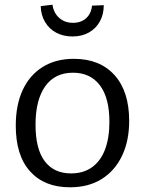

<svg xmlns="http://www.w3.org/2000/svg" viewBox="-20 -787 615 816"><path d="M294 -537Q404 -537 466.5 -468Q529 -399 529 -273Q529 -188 498.5 -124.5Q468 -61 412 -26Q356 9 277 9Q169 9 108 -58.5Q47 -126 47 -253Q47 -341 76.5 -404.5Q106 -468 161.5 -502.5Q217 -537 294 -537ZM290 -478Q213 -478 172 -420Q131 -362 131 -257Q131 -154 170 -102Q209 -50 282 -50Q335 -50 371.5 -76.5Q408 -103 426.5 -152Q445 -201 445 -269Q445 -371 404.5 -424.5Q364 -478 290 -478ZM288 -632Q249 -632 219 -648Q189 -664 171.5 -693.5Q154 -723 153 -761L203 -767Q208 -732 231.5 -711Q255 -690 290 -690Q325 -690 346.5 -710Q368 -730 371 -763L421 -765Q421 -726 404.5 -696Q388 -666 358 -649Q328 -632 288 -632Z"/></svg>

Font: Pack4
Style: Regular
Weight: 400
Version: Version 2.002